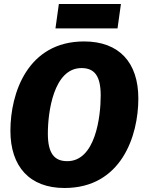

<svg xmlns="http://www.w3.org/2000/svg" viewBox="-20 -920 719 959"><path d="M567 -778 584 -900H274L257 -778ZM400 -713C118 -713 32 -455 32 -267C32 -88 128 19 302 19C586 19 671 -241 671 -428C671 -608 575 -713 400 -713ZM387 -580C451 -580 483 -542 483 -443C483 -335 456 -115 316 -115C252 -115 219 -153 219 -253C219 -358 247 -580 387 -580Z"/></svg>

Font: Fira Sans ExtraBold
Style: Italic
Weight: 800
Italic angle: -8°
Designer: bBox Type GmbH & Carrois Corporate GbR & Edenspiekermann AG
Foundry: bBox Type GmbH & Carrois Corporate GbR & Edenspiekermann AG
Version: Version 4.301;PS 004.301;hotconv 1.0.88;makeotf.lib2.5.64775